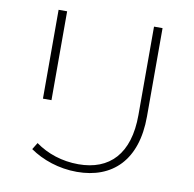

<svg xmlns="http://www.w3.org/2000/svg" viewBox="-79 -780 873 864"><g transform="rotate(10 357.5 -348.0)"><path d="M327 4C489 4 595 -96 595 -296V-700H556V-296C556 -118 470 -31 328 -31C253 -31 185 -54 131 -93L112 -62C168 -23 244 4 327 4ZM159 -294V-700H120V-294Z"/></g></svg>

Font: Montserrat-Alt1 ExtLt
Style: Regular
Weight: 200
Designer: Differentunic
Foundry: Differentunic
Version: Version 7.222